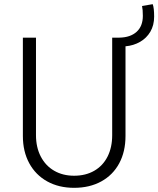

<svg xmlns="http://www.w3.org/2000/svg" viewBox="-20 -902 767 930"><path d="M90.8 -243.2V-719.7H154.3V-247.1Q154.3 -188.5 177.5 -143.8Q200.7 -99.1 242.4 -75Q284.2 -50.8 338.9 -50.8Q395 -50.8 436.8 -75Q478.5 -99.1 501 -143.6Q523.4 -188 523.4 -247.1V-719.7H558.6Q611.8 -720.7 641.8 -748Q671.9 -775.4 671.9 -825.2Q671.9 -856 668 -873L719.7 -881.8Q726.6 -863.8 726.6 -821.3Q726.6 -779.8 708.3 -748.5Q689.9 -717.3 658.4 -699.2Q627 -681.2 587.9 -677.7V-243.2Q587.9 -167.5 557.4 -110.8Q526.9 -54.2 470.5 -23.2Q414.1 7.8 338.9 7.8Q265.1 7.8 209 -23.2Q152.8 -54.2 121.8 -111.1Q90.8 -168 90.8 -243.2Z"/></svg>

Font: Reddit Sans Chocolate Light
Style: Regular
Weight: 300
Designer: Stephen Hutchings
Foundry: Reddit
Version: Version 1.013